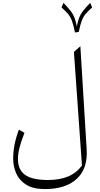

<svg xmlns="http://www.w3.org/2000/svg" viewBox="-20 -1058 704 1352"><path d="M534.7 -833.5 508.3 -829.1Q497.6 -880.9 487.1 -909.7Q476.6 -938.5 460 -959Q443.4 -979.5 413.1 -1005.4L426.8 -1038.1Q460 -1003.4 477.3 -981.2Q494.6 -959 503.9 -935.3Q513.2 -911.6 521 -872.6Q528.8 -911.6 538.1 -935.3Q547.4 -959 564.9 -981.2Q582.5 -1003.4 615.2 -1038.1L628.9 -1005.4Q599.1 -979.5 582.3 -959.2Q565.4 -939 555.2 -910.9Q544.9 -882.8 534.7 -833.5ZM545.9 -732.4 590.3 -5.9Q598.6 129.4 520.5 201.4Q442.4 273.4 295.9 273.4Q212.9 273.4 164.1 242.4Q115.2 211.4 94 162.4Q72.8 113.3 72.8 59.6Q72.8 5.9 83.5 -44.9Q94.2 -95.7 113.3 -145L152.3 -122.6Q128.9 -63 117.7 -19.5Q106.4 23.9 106.4 61.5Q106.4 138.2 157.2 173.8Q208 209.5 317.9 209.5Q399.4 209.5 458.5 185.1Q517.6 160.6 557.1 107.9L500.5 -692.4Z"/></svg>

Font: Pinar-FD Light
Style: Regular
Weight: 300
Designer: Amin Abedi
Version: Version 2.000